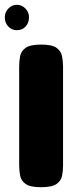

<svg xmlns="http://www.w3.org/2000/svg" viewBox="-47 -772 315 801"><path d="M124 9Q79 9 60 -4.5Q41 -18 37 -39.5Q33 -61 33 -83V-495Q33 -517 37 -538Q41 -559 60 -572.5Q79 -586 125 -586Q171 -586 189.5 -572Q208 -558 212 -537Q216 -516 216 -494V-82Q216 -60 212 -39Q208 -18 189 -4.5Q170 9 124 9ZM23 -646Q2 -646 -12.5 -661.5Q-27 -677 -27 -700Q-27 -721 -12 -736.5Q3 -752 23 -752Q44 -752 59 -736.5Q74 -721 74 -700Q74 -677 60 -661.5Q46 -646 23 -646Z"/></svg>

Font: Fredoka Light
Style: Bold
Weight: 700
Version: Version 2.001